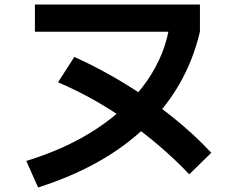

<svg xmlns="http://www.w3.org/2000/svg" viewBox="-20 -777 1040 847"><path d="M96 -67Q276 -122 411 -212Q546 -302 628 -419.5Q710 -537 729 -672L765 -637H134V-757H862V-637Q804 -391 622.5 -217Q441 -43 148 50ZM815 -8Q693 -136 543.5 -241.5Q394 -347 236 -414L308 -526Q427 -472 536.5 -404.5Q646 -337 741.5 -260.5Q837 -184 912 -103Z"/></svg>

Font: M PLUS 1 Code
Style: Bold
Weight: 700
Designer: Coji Morishita
Foundry: UNDERFOREST DESIGN
Version: Version 1.002